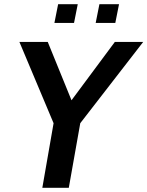

<svg xmlns="http://www.w3.org/2000/svg" viewBox="-20 -901 707 921"><path d="M183 0 237 -310 73 -700H209L323 -420L531 -700H667L365 -310L310 0ZM241 -791 258.9 -881H353L335.1 -791ZM439 -791 456.9 -881H551L533.1 -791Z"/></svg>

Font: Cabin VF Beta
Style: Italic
Weight: 400
Italic angle: -7°
Designer: Pablo Impallari
Foundry: Pablo Impallari. http://www.impallari.com Igino Marini. http://www.ikern.com
Version: Version 2.300